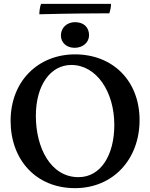

<svg xmlns="http://www.w3.org/2000/svg" viewBox="-20 -967 779 996"><path d="M556 -947H193C187 -933 184 -906 184 -893C342 -897 486 -898 547 -898C553 -916 556 -933 556 -947ZM367 -719C411 -719 442 -748 442 -784C442 -825 415 -852 369 -852C329 -852 296 -825 296 -783C296 -746 325 -719 367 -719ZM369 9C568 9 704 -142 704 -344C704 -548 565 -685 369 -685C179 -685 35 -547 35 -340C35 -139 166 9 369 9ZM387 -48C243 -48 166 -200 166 -366C166 -527 243 -630 350 -630C480 -630 573 -492 573 -319C573 -164 504 -48 387 -48Z"/></svg>

Font: Vollkorn Semibold
Style: Regular
Weight: 600
Designer: Friedrich Althausen
Foundry: Friedrich Althausen
Version: Version 4.015;PS 004.015;hotconv 1.0.88;makeotf.lib2.5.64775